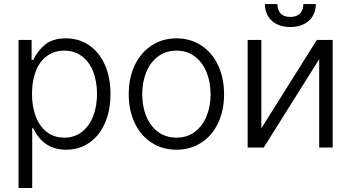

<svg xmlns="http://www.w3.org/2000/svg" viewBox="-20 -727 1731 946"><path d="M71.3 -530.3H135.7V-431.6H143.6Q165 -476.6 202.4 -507.3Q239.7 -538.1 304.7 -538.1Q369.6 -538.1 419.4 -503.9Q469.2 -469.7 496.8 -407.5Q524.4 -345.2 524.4 -263.7Q524.4 -182.1 496.8 -119.9Q469.2 -57.6 419.7 -23.4Q370.1 10.7 305.7 10.7Q193.4 10.7 143.6 -95.7H138.7V199.2H71.3ZM296.9 -48.8Q347.2 -48.8 383.5 -77.1Q419.9 -105.5 439 -154.5Q458 -203.6 458 -264.6Q458 -325.7 439.2 -373.8Q420.4 -421.9 384 -449.7Q347.7 -477.5 296.9 -477.5Q246.6 -477.5 210.7 -450.7Q174.8 -423.8 156.2 -375.7Q137.7 -327.6 137.7 -264.6Q137.7 -201.2 156.5 -152.3Q175.3 -103.5 211.2 -76.2Q247.1 -48.8 296.9 -48.8Z M614.3 -262.7Q614.3 -343.3 644 -405.8Q673.8 -468.3 727.5 -503.2Q781.2 -538.1 849.6 -538.1Q918 -538.1 971.4 -503.2Q1024.9 -468.3 1054.4 -405.8Q1084 -343.3 1084 -262.7Q1084 -182.6 1054.4 -120.4Q1024.9 -58.1 971.4 -23.7Q918 10.7 849.6 10.7Q780.8 10.7 727.3 -23.7Q673.8 -58.1 644 -120.4Q614.3 -182.6 614.3 -262.7ZM1017.6 -262.7Q1017.6 -321.8 997.8 -370.8Q978 -419.9 939.9 -448.7Q901.9 -477.5 849.6 -477.5Q796.9 -477.5 758.5 -448.7Q720.2 -419.9 700.4 -370.8Q680.7 -321.8 680.7 -262.7Q680.7 -203.6 700.4 -154.8Q720.2 -106 758.5 -77.4Q796.9 -48.8 849.6 -48.8Q901.9 -48.8 939.9 -77.4Q978 -106 997.8 -154.8Q1017.6 -203.6 1017.6 -262.7Z M1541 -530.3H1619.1V0H1552.7V-435.5L1279.3 0H1200.2V-530.3H1267.6V-94.7ZM1410.2 -593.8Q1372.1 -593.8 1343.8 -607.9Q1315.4 -622.1 1300.3 -647.7Q1285.2 -673.3 1285.2 -707H1346.7Q1346.7 -678.7 1362.3 -661.1Q1377.9 -643.6 1410.2 -643.6Q1442.4 -643.6 1458.5 -661.1Q1474.6 -678.7 1474.6 -707H1536.1Q1536.1 -673.3 1520.8 -647.7Q1505.4 -622.1 1476.8 -607.9Q1448.2 -593.8 1410.2 -593.8Z"/></svg>

Font: Pretendard Std Light
Style: Regular
Weight: 300
Designer: Base glyphs from Inter by Rasmus Andersson; Hangeul glyphs from Noto Sans CJK(Source Han Sans) by Jang Soo-young and Kan
Foundry: Kil Hyung-jin
Version: Version 1.309